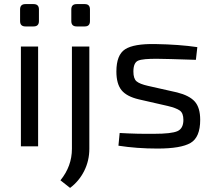

<svg xmlns="http://www.w3.org/2000/svg" viewBox="-20 -714 1046 937"><path d="M104 -694H144Q170 -694 170 -668V-611Q170 -585 144 -585H104Q78 -585 78 -611V-668Q78 -694 104 -694ZM166 0H82V-487H166Z M354 -694H394Q419 -694 419 -668V-611Q419 -585 394 -585H354Q328 -585 328 -611V-668Q328 -694 354 -694ZM416 -487V12Q416 70 391 120Q366 170 322 203L275 166Q331 97 331 12V-487Z M738 -499Q855 -497 943 -484L936 -422Q783 -427 751 -427Q677 -428 654 -418Q631 -408 631 -365Q631 -330 646.5 -317Q662 -304 702 -295L844 -263Q904 -248 930.5 -218.5Q957 -189 957 -129Q957 -44 910 -16.5Q863 11 749 11Q647 11 558 -3L564 -65Q649 -60 732 -61Q817 -61 846 -74Q875 -87 875 -129Q875 -162 857.5 -174.5Q840 -187 798 -197L658 -229Q598 -243 573 -274Q548 -305 548 -365Q548 -446 590.5 -473.5Q633 -501 738 -499Z"/></svg>

Font: Exo 2
Style: Regular
Weight: 400
Designer: Natanael Gama
Version: Version 1.001;PS 001.001;hotconv 1.0.70;makeotf.lib2.5.58329